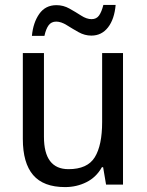

<svg xmlns="http://www.w3.org/2000/svg" viewBox="-20 -752 599 782"><path d="M481 -536V0H412L400 -71H395Q372 -30 332 -10Q292 10 245 10Q157 10 115 -39Q73 -88 73 -186V-536H159V-195Q159 -63 259 -63Q336 -63 366 -111.5Q396 -160 396 -255V-536ZM110 -606Q115 -660 140 -695.5Q165 -731 210 -731Q238 -731 263 -717Q288 -703 310.5 -688.5Q333 -674 353 -674Q373 -674 383.5 -689Q394 -704 401 -732H451Q446 -674 420 -640.5Q394 -607 352 -607Q325 -607 300 -621Q275 -635 252 -649.5Q229 -664 209 -664Q189 -664 178 -649Q167 -634 161 -606Z"/></svg>

Font: Noto Sans SemiCondensed
Style: Regular
Weight: 400
Width: 4
Designer: Monotype Design Team
Foundry: Monotype Imaging Inc.
Version: Version 2.013; ttfautohint (v1.8.4.7-5d5b)